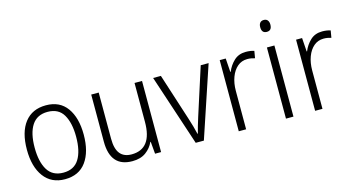

<svg xmlns="http://www.w3.org/2000/svg" viewBox="-79 -1054 2566 1387"><g transform="rotate(-15 1204.0 -360.0)"><path d="M477 -267Q477 -139 423 -64.5Q369 10 264 10Q163 10 107.5 -64.5Q52 -139 52 -267Q52 -398 108 -470Q164 -542 267 -542Q370 -542 423.5 -467.5Q477 -393 477 -267ZM110 -267Q110 -160 147.5 -99.5Q185 -39 265 -39Q345 -39 382.5 -99Q420 -159 420 -267Q420 -370 384 -431.5Q348 -493 266 -493Q187 -493 148.5 -434Q110 -375 110 -267Z M984 -532V0H939L931 -91H928Q909 -48 869.5 -19Q830 10 768 10Q604 10 604 -180V-532H660V-187Q660 -111 689 -75Q718 -39 775 -39Q928 -39 928 -241V-532Z M1243 0 1067 -532H1125L1238 -181Q1248 -150 1257 -118.5Q1266 -87 1272 -60H1275Q1281 -84 1290 -115Q1299 -146 1309 -177L1423 -532H1482L1304 0Z M1762 -541Q1796 -541 1824 -532L1815 -479Q1802 -483 1788 -485.5Q1774 -488 1759 -488Q1716 -488 1685 -461.5Q1654 -435 1637 -389.5Q1620 -344 1620 -287V0H1565V-532H1610L1617 -430H1620Q1638 -475 1673 -508Q1708 -541 1762 -541Z M1947 -730Q1966 -730 1975.5 -718Q1985 -706 1985 -686Q1985 -641 1947 -641Q1909 -641 1909 -686Q1909 -706 1918.5 -718Q1928 -730 1947 -730ZM1974 -532V0H1918V-532Z M2333 -541Q2367 -541 2395 -532L2386 -479Q2373 -483 2359 -485.5Q2345 -488 2330 -488Q2287 -488 2256 -461.5Q2225 -435 2208 -389.5Q2191 -344 2191 -287V0H2136V-532H2181L2188 -430H2191Q2209 -475 2244 -508Q2279 -541 2333 -541Z"/></g></svg>

Font: Noto Sans Georgian SemiCondensed Light
Style: Regular
Weight: 300
Width: 4
Designer: Monotype Design Team, Akaki Razmadze
Foundry: Google LLC
Version: Version 2.005; ttfautohint (v1.8.4.7-5d5b)